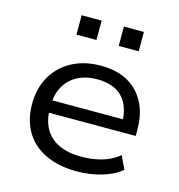

<svg xmlns="http://www.w3.org/2000/svg" viewBox="-106 -798 840 900"><g transform="rotate(15 314.0 -347.5)"><path d="M347 9Q260 9 195.5 -21Q131 -51 97 -108Q63 -165 63 -243Q63 -319 96 -376.5Q129 -434 189 -466.5Q249 -499 329 -499Q406 -499 459.5 -469.5Q513 -440 542 -385Q571 -330 571 -254V-223H129V-283H514L494 -266Q493 -347 451 -390Q409 -433 330 -433Q274 -433 233.5 -411.5Q193 -390 171 -350Q149 -310 149 -255V-246Q149 -187 172 -146Q195 -105 240 -84Q285 -63 351 -63Q402 -63 448 -76Q494 -89 531 -119L561 -56Q525 -25 467 -8Q409 9 347 9ZM385 -610V-704H482V-610ZM180 -610V-704H277V-610Z"/></g></svg>

Font: Nunito Sans 10pt SemiExpanded
Style: Regular
Weight: 400
Width: 6
Designer: Vernon Adams
Foundry: Vernon Adams
Version: Version 3.101;gftools[0.9.27]